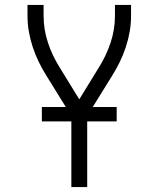

<svg xmlns="http://www.w3.org/2000/svg" viewBox="-20 -550 640 775"><path d="M268 205V-82L167 -245Q150 -272 136 -301Q122 -330 112 -360.5Q102 -391 96.5 -422.5Q91 -454 91 -486V-530H156V-486Q156 -430 174 -376.5Q192 -323 222 -276L300 -149L378 -276Q408 -323 426 -376.5Q444 -430 444 -486V-530H509V-486Q509 -454 503.5 -422.5Q498 -391 488 -360.5Q478 -330 464 -301Q450 -272 433 -245L332 -82V205ZM149 -60V-118H451V-60Z"/></svg>

Font: Iosevka Curly Light Extended
Style: Regular
Weight: 300
Width: 7
Monospace: yes
Designer: Belleve Invis
Foundry: Belleve Invis
Version: Version 11.1.0; ttfautohint (v1.8.3)